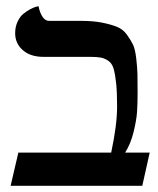

<svg xmlns="http://www.w3.org/2000/svg" viewBox="-20 -598 508 618"><path d="M242.2 -530.8Q280.3 -530.8 308.6 -525.1Q336.9 -519.5 356.4 -511.7Q376 -503.9 388.7 -486.1Q401.4 -468.3 408.2 -454.1Q415 -439.9 418.5 -410.2Q421.9 -380.4 422.4 -360.1Q422.9 -339.8 422.9 -299.8Q422.9 -264.2 421.1 -237.8Q419.4 -211.4 409.9 -172.9Q400.4 -134.3 382.8 -106.9H461.9L438 0H14.2L39.1 -106.9H337.9Q356.9 -195.8 356.9 -254.9Q356.9 -300.3 354 -328.6Q351.1 -356.9 346.2 -375Q341.3 -393.1 329.8 -401.4Q318.4 -409.7 305.9 -412.4Q293.5 -415 271 -415H120.1Q78.1 -415 53.5 -436.5Q28.8 -458 28.8 -491.2Q28.8 -511.7 36.6 -528.3Q44.4 -544.9 55.4 -553.7Q66.4 -562.5 77.4 -568.4Q88.4 -574.2 96.2 -576.2L104 -578.1Q107.9 -557.6 116.7 -544.2Q125.5 -530.8 138.2 -530.8Z"/></svg>

Font: Linear Smooth
Style: Bold
Weight: 700
Designer: Philipp H. Poll, Flanker
Foundry: Philipp H. Poll, reworked by Flanker
Version: Version 1.061 | FøM Fix